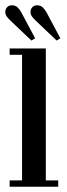

<svg xmlns="http://www.w3.org/2000/svg" viewBox="-22 -707 253 727"><path d="M14.5 0V-24H61.5V-499.5H14.5V-523.5H151.5V-24H198.5V0ZM192.5 -553.5 112 -630Q103.5 -638 98.5 -645.5Q93.5 -653 93.5 -661Q93.5 -672.5 100.5 -679.8Q107.5 -687 118 -687Q131.5 -687 139.8 -679Q148 -671 154 -660.5L206.5 -562ZM97 -553.5 16.5 -630Q8 -638 3 -645.5Q-2 -653 -2 -661Q-2 -672.5 5 -679.8Q12 -687 23 -687Q36 -687 44.5 -679Q53 -671 58.5 -660.5L111 -562Z"/></svg>

Font: Imbue 50pt Medium
Style: Regular
Weight: 500
Designer: Tyler Finck
Foundry: Etcetera Type Company
Version: Version 1.102; ttfautohint (v1.8.3)